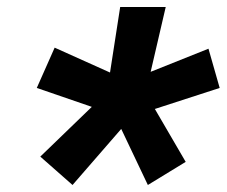

<svg xmlns="http://www.w3.org/2000/svg" viewBox="-20 -767 647 548"><path d="M326 -399 187 -239 95 -320 242 -462 85 -516 136 -631 294 -560 323 -747H453L410 -562L575 -628L607 -516L422 -456L510 -305L402 -239Z"/></svg>

Font: Aneliza
Style: Bold Italic
Weight: 700
Italic angle: -11.31°
Designer: Mike Abbink, Paul van der Laan, Pieter van Rosmalen
Foundry: Bold Monday
Version: Version 3.0